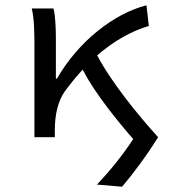

<svg xmlns="http://www.w3.org/2000/svg" viewBox="-20 -518 640 725"><path d="M441 187 346 179Q385 138 420 94Q455 50 483 7Q461 -18 435.5 -49Q410 -80 384.5 -113.5Q359 -147 335 -183Q311 -219 292 -255Q257 -217 224 -172Q187 -118 187 -25V0H110V-353Q110 -382 108.5 -418Q107 -454 100 -486H182Q187 -466 189 -435.5Q191 -405 191 -373V-221H195Q225 -273 264 -318.5Q303 -364 347.5 -400Q392 -436 439 -461Q486 -486 533 -498L542 -420Q494 -406 445 -378.5Q396 -351 347 -309Q367 -271 394.5 -230Q422 -189 452.5 -149Q483 -109 515 -71Q547 -33 577 0Q544 53 507.5 102.5Q471 152 441 187Z"/></svg>

Font: Source Code Pro
Style: Regular
Weight: 400
Monospace: yes
Designer: Paul D. Hunt, Teo Tuominen
Foundry: Adobe Systems Incorporated
Version: Version 2.030;PS 1.000;hotconv 16.6.51;makeotf.lib2.5.65220